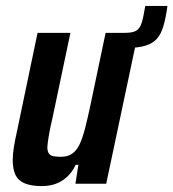

<svg xmlns="http://www.w3.org/2000/svg" viewBox="-20 -621 586 649"><path d="M342 -458 354 -510H402Q425 -510 437 -515.5Q449 -521 455 -534Q461 -547 465 -568L471 -601H546L543 -581Q537 -544 528 -520Q519 -496 502.5 -482.5Q486 -469 459 -463.5Q432 -458 391 -458ZM122 8Q85 8 63 -1.5Q41 -11 32 -30.5Q23 -50 23 -80Q23 -100 27 -124.5Q31 -149 38 -180L107 -510H218L158 -225Q149 -187 145 -162.5Q141 -138 140 -124Q140 -110 145 -102.5Q150 -95 160.5 -93Q171 -91 186 -91Q209 -91 224 -101.5Q239 -112 249 -133Q259 -154 267.5 -187Q276 -220 286 -267L337 -510H447L339 0H235L245 -64H236Q224 -39 206.5 -23Q189 -7 168 0.5Q147 8 122 8Z"/></svg>

Font: Saira Condensed SemiBold
Style: Italic
Weight: 600
Width: 3
Italic angle: -12°
Designer: Hector Gatti with collaboration of the Omnibus-Type team
Foundry: Omnibus-Type
Version: Version 1.101